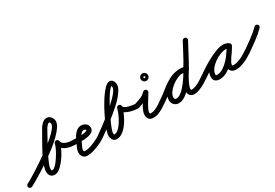

<svg xmlns="http://www.w3.org/2000/svg" viewBox="16 -1359 3131 2185"><g transform="rotate(-30 1582.0 -266.0)"><path d="M-14 14Q-19 2 -15.5 -9.5Q-12 -21 -1 -27Q21 -37 62 -61.5Q103 -86 156 -120Q209 -154 266.5 -193.5Q324 -233 379 -274.5Q434 -316 478 -355Q522 -394 548 -427.5Q574 -461 574 -484Q574 -487 570 -498Q566 -509 559 -509Q550 -509 539.5 -500Q529 -491 520.5 -479.5Q512 -468 509 -461Q509 -461 508.5 -461Q508 -461 508 -461Q508 -461 508 -461Q508 -461 508 -461Q469 -388 428 -315.5Q387 -243 352 -168Q340 -141 324.5 -106Q309 -71 309 -40Q309 -29 310 -25Q311 -21 322 -21Q339 -21 360.5 -41Q382 -61 404.5 -92.5Q427 -124 447 -158.5Q467 -193 480 -222.5Q493 -252 495 -267Q497 -280 506 -286.5Q515 -293 525 -293Q535 -293 544 -286.5Q553 -280 555 -267Q558 -247 573.5 -234Q589 -221 610.5 -213.5Q632 -206 653.5 -203.5Q675 -201 691 -201Q703 -201 712 -192Q721 -183 721 -171Q721 -159 712 -150Q703 -141 691 -141Q662 -141 630 -147Q598 -153 569 -166.5Q540 -180 520 -202.5Q500 -225 495 -259Q494 -272 503.5 -278Q513 -284 525 -284Q537 -284 547 -277.5Q557 -271 555 -259Q551 -234 535 -196.5Q519 -159 495 -118.5Q471 -78 441.5 -42Q412 -6 381.5 16.5Q351 39 322 39Q285 39 267 17Q249 -5 249 -40Q249 -73 264 -118Q279 -163 303.5 -213.5Q328 -264 356.5 -314.5Q385 -365 411 -410.5Q437 -456 456 -489Q456 -489 456 -489Q456 -489 456 -489Q456 -489 455.5 -489Q455 -489 455 -489Q470 -516 498 -542.5Q526 -569 559 -569Q591 -569 612.5 -542Q634 -515 634 -484Q634 -452 607.5 -412Q581 -372 536 -328Q491 -284 435 -239.5Q379 -195 319 -153.5Q259 -112 202 -76Q145 -40 99.5 -13.5Q54 13 27 27Q15 32 3.5 28.5Q-8 25 -14 14Z M691 -201Q732 -201 779.5 -200Q827 -199 866 -211Q871 -212 876.5 -214.5Q882 -217 882 -223Q882 -231 872.5 -234.5Q863 -238 856 -238Q836 -238 819 -218Q802 -198 794 -182Q784 -162 774.5 -141.5Q765 -121 756 -101Q749 -88 742.5 -72.5Q736 -57 736 -42Q736 -32 739 -27.5Q742 -23 753 -23Q783 -23 823 -35.5Q863 -48 901.5 -66.5Q940 -85 964 -101Q974 -109 986 -107Q998 -105 1005 -94Q1013 -84 1011 -72Q1009 -60 998 -53Q970 -32 926 -11.5Q882 9 835.5 23Q789 37 753 37Q717 37 696.5 15Q676 -7 676 -42Q676 -64 684 -85.5Q692 -107 701 -127Q711 -147 720.5 -167.5Q730 -188 740 -208Q756 -241 786.5 -269.5Q817 -298 856 -298Q889 -298 915.5 -277.5Q942 -257 942 -223Q942 -192 922 -175Q902 -158 871.5 -150.5Q841 -143 806.5 -141Q772 -139 741 -140Q710 -141 691 -141Q679 -141 670 -150Q661 -159 661 -171Q661 -183 670 -192Q679 -201 691 -201Z M956 -60Q949 -70 951.5 -82.5Q954 -95 964 -102Q1056 -165 1144 -236Q1160 -248 1189 -272Q1218 -296 1251.5 -326Q1285 -356 1315.5 -387.5Q1346 -419 1365.5 -448Q1385 -477 1385 -499Q1385 -507 1384.5 -509.5Q1384 -512 1384 -512Q1371 -512 1347.5 -482.5Q1324 -453 1295 -404.5Q1266 -356 1237 -300Q1208 -244 1183 -190.5Q1158 -137 1143 -96.5Q1128 -56 1128 -40Q1128 -36 1129.5 -27.5Q1131 -19 1133 -19Q1158 -19 1182 -37.5Q1206 -56 1227.5 -86Q1249 -116 1266.5 -149.5Q1284 -183 1295.5 -213Q1307 -243 1312 -262Q1315 -275 1324.5 -280.5Q1334 -286 1344 -285Q1355 -283 1363 -275.5Q1371 -268 1371 -255Q1371 -242 1390 -231.5Q1409 -221 1435 -214.5Q1461 -208 1484.5 -204.5Q1508 -201 1517 -201Q1530 -201 1538.5 -192Q1547 -183 1547 -171Q1547 -158 1538 -149.5Q1529 -141 1517 -141Q1494 -141 1459.5 -147Q1425 -153 1391 -166Q1357 -179 1334 -201Q1311 -223 1311 -255Q1311 -268 1321.5 -273.5Q1332 -279 1344 -278Q1355 -276 1364 -268.5Q1373 -261 1370 -248Q1364 -219 1349 -181.5Q1334 -144 1312 -105Q1290 -66 1262.5 -33Q1235 0 1202.5 20.5Q1170 41 1133 41Q1100 41 1084 15Q1068 -11 1068 -40Q1068 -64 1084 -112Q1100 -160 1127 -220Q1154 -280 1188 -342Q1222 -404 1257.5 -456Q1293 -508 1326 -540Q1359 -572 1384 -572Q1415 -572 1430 -549Q1445 -526 1445 -499Q1445 -468 1425 -433Q1405 -398 1373.5 -362Q1342 -326 1306 -293.5Q1270 -261 1237 -233.5Q1204 -206 1182 -189Q1092 -117 998 -52Q988 -45 975.5 -47.5Q963 -50 956 -60Z M1488 -162Q1485 -174 1490.5 -185Q1496 -196 1508 -200Q1551 -213 1590.5 -228.5Q1630 -244 1661 -277Q1671 -286 1682 -286Q1693 -286 1701 -280Q1709 -273 1712.5 -262.5Q1716 -252 1709 -241Q1699 -224 1681.5 -196Q1664 -168 1645.5 -137.5Q1627 -107 1614.5 -80Q1602 -53 1602 -39Q1602 -26 1604 -23.5Q1606 -21 1619 -21Q1647 -21 1677.5 -34.5Q1708 -48 1735.5 -67Q1763 -86 1786 -102Q1796 -109 1808 -106.5Q1820 -104 1828 -94Q1835 -84 1832.5 -72Q1830 -60 1820 -52Q1792 -33 1759 -11.5Q1726 10 1690.5 24.5Q1655 39 1619 39Q1581 39 1561.5 18.5Q1542 -2 1542 -39Q1542 -63 1554.5 -93.5Q1567 -124 1586 -156.5Q1605 -189 1624.5 -219Q1644 -249 1657 -271Q1664 -283 1675.5 -282Q1687 -281 1697 -274Q1706 -267 1710 -256Q1714 -245 1705 -235Q1667 -196 1622 -177.5Q1577 -159 1526 -142Q1514 -139 1503 -144.5Q1492 -150 1488 -162ZM1744 -414Q1744 -415 1744.5 -411.5Q1745 -408 1748 -406Q1750 -403 1753.5 -402.5Q1757 -402 1756 -402Q1755 -402 1758.5 -402.5Q1762 -403 1764 -406Q1767 -408 1767.5 -411.5Q1768 -415 1768 -414Q1768 -413 1767.5 -416.5Q1767 -420 1764 -422Q1762 -425 1758.5 -425.5Q1755 -426 1756 -426Q1757 -426 1753.5 -425.5Q1750 -425 1748 -422Q1745 -420 1744.5 -416.5Q1744 -413 1744 -414ZM1756 -462Q1776 -462 1790 -448Q1804 -434 1804 -414Q1804 -394 1790 -380Q1776 -366 1756 -366Q1736 -366 1722 -380Q1708 -394 1708 -414Q1708 -434 1722 -448Q1736 -462 1756 -462Z M1786 -102Q1829 -131 1870.5 -164.5Q1912 -198 1955.5 -227.5Q1999 -257 2047.5 -275.5Q2096 -294 2152 -294Q2171 -294 2189 -290.5Q2207 -287 2225 -282Q2237 -278 2242.5 -267Q2248 -256 2245 -244Q2241 -232 2230 -226.5Q2219 -221 2207 -224Q2194 -229 2180 -231.5Q2166 -234 2152 -234Q2102 -234 2058.5 -216Q2015 -198 1974.5 -169.5Q1934 -141 1896 -109.5Q1858 -78 1820 -52Q1810 -45 1797.5 -47.5Q1785 -50 1778 -60Q1771 -70 1773.5 -82.5Q1776 -95 1786 -102ZM2244 -243Q2240 -231 2228.5 -226Q2217 -221 2206 -225Q2192 -230 2179.5 -232.5Q2167 -235 2152 -235Q2121 -235 2082.5 -218Q2044 -201 2008.5 -173Q1973 -145 1949.5 -111.5Q1926 -78 1926 -45Q1926 -31 1936 -24Q1941 -20 1949 -20Q1983 -20 2020 -50Q2057 -80 2095 -130Q2133 -180 2169.5 -240Q2206 -300 2239 -360.5Q2272 -421 2299 -473Q2326 -525 2344 -558Q2350 -568 2362 -571.5Q2374 -575 2385 -569Q2395 -563 2398.5 -551Q2402 -539 2396 -528Q2375 -490 2346 -433.5Q2317 -377 2282 -313Q2247 -249 2207.5 -186.5Q2168 -124 2125.5 -73Q2083 -22 2038.5 9Q1994 40 1949 40Q1921 40 1900 24Q1866 -1 1866 -45Q1866 -92 1894 -136.5Q1922 -181 1966 -217Q2010 -253 2059 -274Q2108 -295 2152 -295Q2189 -295 2226 -281Q2238 -277 2243 -265.5Q2248 -254 2244 -243ZM2384 -570Q2395 -564 2398.5 -552Q2402 -540 2397 -529Q2370 -479 2343 -428.5Q2316 -378 2289 -328Q2289 -328 2289 -328Q2289 -328 2289 -327Q2289 -327 2289 -327Q2289 -327 2289 -327Q2278 -308 2259.5 -277.5Q2241 -247 2221 -212.5Q2201 -178 2183 -143.5Q2165 -109 2153.5 -80.5Q2142 -52 2142 -35Q2142 -26 2144 -23.5Q2146 -21 2155 -21Q2182 -21 2214 -35Q2246 -49 2276 -67.5Q2306 -86 2328 -102Q2338 -109 2350 -106.5Q2362 -104 2370 -94Q2377 -84 2374.5 -72Q2372 -60 2362 -52Q2335 -33 2299.5 -12Q2264 9 2226.5 24Q2189 39 2155 39Q2121 39 2101.5 18.5Q2082 -2 2082 -35Q2082 -66 2099 -108Q2116 -150 2142 -196.5Q2168 -243 2194 -285Q2220 -327 2237 -357Q2237 -357 2237 -357Q2237 -357 2237 -357Q2237 -356 2236.5 -356Q2236 -356 2236 -356Q2263 -406 2290 -456.5Q2317 -507 2343 -557Q2349 -568 2361 -571.5Q2373 -575 2384 -570Z M2328 -102Q2361 -125 2409 -156.5Q2457 -188 2511.5 -217.5Q2566 -247 2618.5 -267Q2671 -287 2713 -287Q2732 -287 2751 -282Q2770 -277 2785 -265Q2797 -257 2798 -245.5Q2799 -234 2793 -225Q2787 -216 2776 -212Q2765 -208 2753 -215Q2734 -226 2711 -226Q2680 -226 2639 -209.5Q2598 -193 2559.5 -165Q2521 -137 2496 -103Q2471 -69 2471 -34Q2471 -24 2475 -23.5Q2479 -23 2490 -23Q2528 -23 2566.5 -47Q2605 -71 2639.5 -107.5Q2674 -144 2701 -183Q2728 -222 2745 -252Q2752 -266 2764 -268Q2776 -270 2785 -264Q2795 -259 2800 -248Q2805 -237 2797 -224Q2788 -206 2770 -180.5Q2752 -155 2733 -126.5Q2714 -98 2700.5 -73Q2687 -48 2687 -32Q2687 -28 2696.5 -26.5Q2706 -25 2708 -25Q2738 -25 2771.5 -37Q2805 -49 2837 -67Q2869 -85 2893 -102Q2903 -109 2915 -106.5Q2927 -104 2935 -94Q2942 -84 2939.5 -72Q2937 -60 2927 -52Q2898 -32 2861 -12Q2824 8 2784.5 21.5Q2745 35 2708 35Q2678 35 2652.5 18.5Q2627 2 2627 -32Q2627 -59 2640 -87.5Q2653 -116 2672.5 -145Q2692 -174 2711.5 -201Q2731 -228 2745 -252Q2752 -266 2764 -268Q2776 -270 2785 -264Q2795 -259 2800 -248Q2805 -237 2797 -224Q2776 -185 2744 -140Q2712 -95 2671 -54.5Q2630 -14 2584 11.5Q2538 37 2490 37Q2455 37 2433 19.5Q2411 2 2411 -34Q2411 -72 2430.5 -108.5Q2450 -145 2482.5 -177Q2515 -209 2554.5 -233.5Q2594 -258 2635 -272Q2676 -286 2711 -286Q2750 -286 2783 -267Q2795 -260 2796 -248Q2797 -236 2791 -226Q2785 -217 2773.5 -212.5Q2762 -208 2751 -217Q2742 -222 2732 -224.5Q2722 -227 2713 -227Q2686 -227 2649.5 -214Q2613 -201 2572 -180Q2531 -159 2491 -135.5Q2451 -112 2417.5 -89.5Q2384 -67 2362 -52Q2352 -45 2340 -47.5Q2328 -50 2320 -60Q2313 -70 2315.5 -82Q2318 -94 2328 -102Z M2893 -100Q2953 -143 3015 -187.5Q3077 -232 3130 -285Q3138 -294 3150.5 -294Q3163 -294 3172 -285Q3181 -277 3181 -264.5Q3181 -252 3172 -243Q3118 -188 3054 -142Q2990 -96 2927 -51Q2917 -44 2905 -46Q2893 -48 2886 -58Q2878 -68 2880 -80.5Q2882 -93 2893 -100Z"/></g></svg>

Font: FRB American Cursive Guidelines Arrows
Style: Bold Italic
Weight: 700
Italic angle: -25°
Version: Version 2.0;Modular Font Editor K font №1